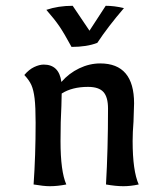

<svg xmlns="http://www.w3.org/2000/svg" viewBox="-20 -637 563 663"><path d="M96 0Q103 -100 103 -213Q103 -268 99.5 -297Q96 -326 88.5 -343Q81 -360 64 -378Q80 -397 98 -405.5Q116 -414 131 -414Q184 -414 192 -354Q218 -384 253.5 -401Q289 -418 326 -418Q443 -418 443 -280L441 -217Q438 -180 438 -150Q438 -47 459 0Q431 6 406 6Q380 6 346 0Q353 -121 353 -262Q353 -302 337 -319.5Q321 -337 284 -337Q229 -337 193 -314L192 -271Q189 -220 189 -150Q189 -45 209 0Q179 6 152 6Q131 6 96 0ZM140 -603Q181 -617 231 -617L289 -531L345 -617Q375 -617 408 -609Q353 -545 316 -489Q280 -475 227 -475Q201 -523 184.5 -547Q168 -571 140 -603Z"/></svg>

Font: Mirza
Style: Regular
Weight: 400
Designer: Arabic design by Kourosh Beigpour, Latin design by Eduardo Tunni, engineering by Lasse Fister
Version: Version 1.0010g